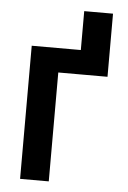

<svg xmlns="http://www.w3.org/2000/svg" viewBox="-51 -721 506 759"><g transform="rotate(5 202.5 -341.5)"><path d="M366.7 -682.6V-432.1H252.4V-682.6ZM355.5 -528.3V-432.1H171.4V0H57.6V-528.3Z"/></g></svg>

Font: Roboto Condensed Medium
Style: Regular
Weight: 500
Designer: Christian Robertson
Foundry: Google
Version: Version 3.0